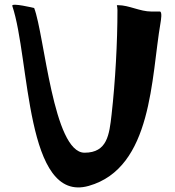

<svg xmlns="http://www.w3.org/2000/svg" viewBox="-20 -790 743 816"><path d="M32.2 -765C108.2 -539.6 86 76.8 357.2 0C628.6 -76.9 622.2 -462 662.2 -693C664.1 -704.2 670.3 -741 659.2 -741H623.2C574.7 -741 528 -768 482.2 -768C472.2 -768 479.2 -769 479.2 -747C479.2 -610.8 470.2 -444.2 454.2 -303C444.5 -217.3 435.9 -141 339.2 -141C205.9 -141 169.2 -641.8 125.2 -756C125.2 -756 27.2 -779.7 32.2 -765Z"/></svg>

Font: Rocketfuel
Style: Regular
Weight: 400
Designer: Mew Too
Foundry: Cannot Into Space Fonts.
Version: Version 0.27